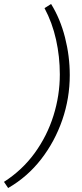

<svg xmlns="http://www.w3.org/2000/svg" viewBox="-92 -766 413 966"><path d="M165 -746Q211 -672 235 -578Q259 -484 259 -388Q259 -272 221.5 -163Q184 -54 115 35Q46 124 -51 180L-72 149Q20 90 82.5 4Q145 -82 177 -184Q209 -286 209 -392Q209 -481 190 -566.5Q171 -652 132 -725Z"/></svg>

Font: Work Sans Light
Style: Italic
Weight: 300
Italic angle: -13°
Designer: Wei Huang
Foundry: Wei Huang
Version: Version 2.010; ttfautohint (v1.8.3)